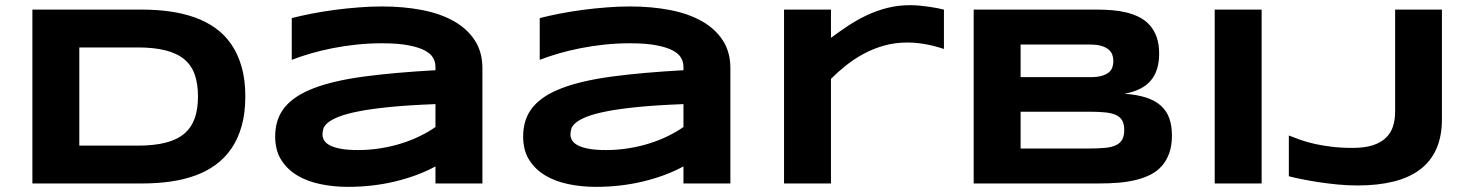

<svg xmlns="http://www.w3.org/2000/svg" viewBox="-20 -708 5685 741"><path d="M926.8 -335.9Q926.8 -271.5 912.6 -221.4Q898.4 -171.4 872.8 -134.3Q847.2 -97.2 811.3 -71.3Q775.4 -45.4 731.4 -29.8Q687.5 -14.2 636.7 -7.1Q585.9 0 530.8 0H105V-670.9H529.8Q585 -670.9 635.7 -663.8Q686.5 -656.7 730.7 -641.1Q774.9 -625.5 811 -599.9Q847.2 -574.2 872.8 -536.9Q898.4 -499.5 912.6 -449.7Q926.8 -399.9 926.8 -335.9ZM744.1 -335.9Q744.1 -384.3 731.7 -419.9Q719.2 -455.6 691.7 -478.8Q664.1 -502 619.6 -513.4Q575.2 -524.9 511.2 -524.9H286.1V-146H511.2Q575.2 -146 619.6 -157.5Q664.1 -168.9 691.7 -192.6Q719.2 -216.3 731.7 -252Q744.1 -287.6 744.1 -335.9Z M1660.6 0V-65.9Q1626 -46.9 1586.2 -32.2Q1546.4 -17.6 1503.4 -7.3Q1460.4 2.9 1414.8 8.1Q1369.1 13.2 1322.8 13.2Q1268.6 13.2 1218 2.9Q1167.5 -7.3 1128.4 -30.3Q1089.4 -53.2 1065.7 -90.3Q1042 -127.4 1042 -181.2Q1042 -249 1079.1 -294.2Q1116.2 -339.4 1192.4 -368.2Q1268.6 -397 1385 -412.6Q1501.5 -428.2 1660.6 -437V-451.2Q1660.6 -467.8 1651.9 -484.1Q1643.1 -500.5 1619.9 -512.9Q1596.7 -525.4 1556.4 -533.2Q1516.1 -541 1453.6 -541Q1404.3 -541 1356.2 -535.9Q1308.1 -530.8 1263.4 -522Q1218.8 -513.2 1178.7 -501.5Q1138.7 -489.7 1106 -477.1V-638.2Q1140.1 -647 1182.6 -655.3Q1225.1 -663.6 1271 -669.7Q1316.9 -675.8 1363.8 -679.4Q1410.6 -683.1 1453.6 -683.1Q1538.1 -683.1 1609.4 -669.2Q1680.7 -655.3 1732.2 -626Q1783.7 -596.7 1812.7 -551.8Q1841.8 -506.8 1841.8 -444.8V0ZM1660.6 -306.2Q1556.2 -302.2 1483.2 -294.9Q1410.2 -287.6 1361.8 -277.8Q1313.5 -268.1 1285.9 -256.8Q1258.3 -245.6 1244.6 -233.9Q1231 -222.2 1227.8 -210.4Q1224.6 -198.7 1224.6 -189Q1224.6 -177.2 1231 -166.3Q1237.3 -155.3 1253.2 -147Q1269 -138.7 1295.4 -133.8Q1321.8 -128.9 1361.8 -128.9Q1406.2 -128.9 1448.7 -135.7Q1491.2 -142.6 1529.3 -154.5Q1567.4 -166.5 1600.8 -182.9Q1634.3 -199.2 1660.6 -217.8Z M2617.7 0V-65.9Q2583 -46.9 2543.2 -32.2Q2503.4 -17.6 2460.4 -7.3Q2417.5 2.9 2371.8 8.1Q2326.2 13.2 2279.8 13.2Q2225.6 13.2 2175 2.9Q2124.5 -7.3 2085.4 -30.3Q2046.4 -53.2 2022.7 -90.3Q1999 -127.4 1999 -181.2Q1999 -249 2036.1 -294.2Q2073.2 -339.4 2149.4 -368.2Q2225.6 -397 2342 -412.6Q2458.5 -428.2 2617.7 -437V-451.2Q2617.7 -467.8 2608.9 -484.1Q2600.1 -500.5 2576.9 -512.9Q2553.7 -525.4 2513.4 -533.2Q2473.1 -541 2410.6 -541Q2361.3 -541 2313.2 -535.9Q2265.1 -530.8 2220.5 -522Q2175.8 -513.2 2135.7 -501.5Q2095.7 -489.7 2063 -477.1V-638.2Q2097.2 -647 2139.6 -655.3Q2182.1 -663.6 2228 -669.7Q2273.9 -675.8 2320.8 -679.4Q2367.7 -683.1 2410.6 -683.1Q2495.1 -683.1 2566.4 -669.2Q2637.7 -655.3 2689.2 -626Q2740.7 -596.7 2769.8 -551.8Q2798.8 -506.8 2798.8 -444.8V0ZM2617.7 -306.2Q2513.2 -302.2 2440.2 -294.9Q2367.2 -287.6 2318.8 -277.8Q2270.5 -268.1 2242.9 -256.8Q2215.3 -245.6 2201.7 -233.9Q2188 -222.2 2184.8 -210.4Q2181.6 -198.7 2181.6 -189Q2181.6 -177.2 2188 -166.3Q2194.3 -155.3 2210.2 -147Q2226.1 -138.7 2252.4 -133.8Q2278.8 -128.9 2318.8 -128.9Q2363.3 -128.9 2405.8 -135.7Q2448.2 -142.6 2486.3 -154.5Q2524.4 -166.5 2557.9 -182.9Q2591.3 -199.2 2617.7 -217.8Z M3623 -519Q3615.7 -521.5 3601.8 -525.6Q3587.9 -529.8 3569.3 -533.9Q3550.8 -538.1 3528.6 -541Q3506.3 -543.9 3482.9 -543.9Q3434.1 -543.9 3391.8 -532Q3349.6 -520 3313 -500.2Q3276.4 -480.5 3244.9 -455.3Q3213.4 -430.2 3187 -403.8V0H3005.9V-670.9H3187V-562Q3219.7 -586.4 3254.2 -609.1Q3288.6 -631.8 3325.9 -649.4Q3363.3 -667 3404.8 -677.5Q3446.3 -688 3492.7 -688Q3510.3 -688 3528.6 -686.3Q3546.9 -684.6 3564.2 -682.1Q3581.5 -679.7 3596.7 -676.8Q3611.8 -673.8 3623 -670.9V-519Z M4502.9 -185.1Q4502.9 -146 4492.7 -117.2Q4482.4 -88.4 4464.1 -67.6Q4445.8 -46.9 4420.2 -33.9Q4394.5 -21 4363.5 -13.4Q4332.5 -5.9 4297.4 -2.9Q4262.2 0 4224.6 0H3737.8V-670.9H4215.8Q4244.6 -670.9 4273.7 -668.5Q4302.7 -666 4329.1 -659.4Q4355.5 -652.8 4378.2 -641.1Q4400.9 -629.4 4417.7 -610.4Q4434.6 -591.3 4444.1 -564.5Q4453.6 -537.6 4453.6 -501Q4453.6 -435.5 4421.4 -397.2Q4389.2 -358.9 4319.8 -346.2Q4368.7 -342.8 4403.6 -331.3Q4438.5 -319.8 4460.4 -300Q4482.4 -280.3 4492.7 -251.7Q4502.9 -223.1 4502.9 -185.1ZM4276.9 -472.2Q4276.9 -484.9 4272.9 -496.3Q4269 -507.8 4258.8 -516.6Q4248.5 -525.4 4231 -530.8Q4213.4 -536.1 4186 -536.1H3918.9V-410.2H4186Q4213.4 -410.2 4231 -415Q4248.5 -419.9 4258.8 -428.2Q4269 -436.5 4272.9 -448Q4276.9 -459.5 4276.9 -472.2ZM4318.8 -206.1Q4318.8 -229 4311 -242.9Q4303.2 -256.8 4286.6 -264.4Q4270 -272 4243.7 -274.4Q4217.3 -276.9 4180.7 -276.9H3918.9V-134.8H4180.7Q4217.3 -134.8 4243.7 -137.2Q4270 -139.6 4286.6 -147.5Q4303.2 -155.3 4311 -169.2Q4318.8 -183.1 4318.8 -206.1Z M4668 0V-670.9H4849.1V0Z M5544.9 -248Q5544.9 -181.2 5523.2 -132.8Q5501.5 -84.5 5459.7 -53.2Q5418 -22 5357.4 -7.1Q5296.9 7.8 5219.2 7.8Q5182.6 7.8 5144 4.2Q5105.5 0.5 5069.8 -4.9Q5034.2 -10.3 5004.2 -16.4Q4974.1 -22.5 4954.1 -27.8V-185.1Q4974.6 -176.8 4999 -168.2Q5023.4 -159.7 5053.5 -152.8Q5083.5 -146 5119.9 -141.6Q5156.2 -137.2 5200.2 -137.2Q5247.6 -137.2 5279.1 -147.7Q5310.5 -158.2 5329.6 -177Q5348.6 -195.8 5356.4 -221.2Q5364.3 -246.6 5364.3 -276.9V-670.9H5544.9Z"/></svg>

Font: Syncopate
Style: Bold
Weight: 700
Designer: Astigmatic (AOETI)
Foundry: Astigmatic (AOETI)
Version: Version 1.001 2011